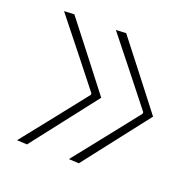

<svg xmlns="http://www.w3.org/2000/svg" viewBox="-96 -597 699 696"><g transform="rotate(20 253.5 -249.0)"><path d="M277 2 238 0Q287 -61.5 335.8 -123Q384.5 -184.5 433 -246V-252Q384.5 -313.5 335.8 -375Q287 -436.5 238 -498L277 -500Q326 -437.5 374.8 -374.5Q423.5 -311.5 472 -249Q423 -186 374.5 -123.5Q326 -61 277 2ZM77 2 38 0Q87 -61.5 135.8 -123Q184.5 -184.5 233 -246V-252Q184.5 -313.5 135.8 -375Q87 -436.5 38 -498L77 -500Q126 -437.5 174.8 -374.5Q223.5 -311.5 272 -249Q223 -186 174.5 -123.5Q126 -61 77 2Z"/></g></svg>

Font: Commissioner Loud Thin
Style: Regular
Weight: 100
Designer: Kostas Bartsokas
Foundry: Kostas Bartsokas
Version: Version 1.000; ttfautohint (v1.8.3)